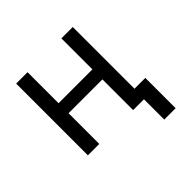

<svg xmlns="http://www.w3.org/2000/svg" viewBox="-172 -691 1003 1003"><g transform="rotate(-45 329.0 -190.0)"><path d="M494 150V0H414V-227H164V0H80V-530H164V-301H414V-530H498V-74H578V150Z"/></g></svg>

Font: Geist
Style: Regular
Weight: 400
Designer: Basement.studio, Andrés Briganti, Mateo Zaragoza
Foundry: Basement.studio, Vercel, Andrés Briganti, Guido Ferreyra, Mateo Zaragoza
Version: Version 1.401